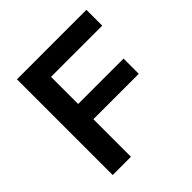

<svg xmlns="http://www.w3.org/2000/svg" viewBox="-176 -798 936 936"><g transform="rotate(-45 292.0 -330.0)"><path d="M77 0V-660H203V0ZM135 -259V-364H516V-259ZM135 -551V-660H556V-551Z"/></g></svg>

Font: Bricolage Grotesque 16pt SemiBold
Style: Regular
Weight: 600
Version: Version 1.001;gftools[0.9.33.dev8+g029e19f]